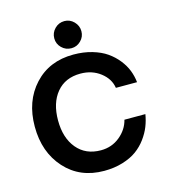

<svg xmlns="http://www.w3.org/2000/svg" viewBox="-108 -803 786 895"><g transform="rotate(-15 284.5 -355.5)"><path d="M285.2 -585.9Q257.8 -585.9 238.5 -605Q219.2 -624 219.2 -650.9Q219.2 -677.7 238.5 -697.3Q257.8 -716.8 285.2 -716.8Q311.5 -716.8 330.8 -697.3Q350.1 -677.7 350.1 -650.9Q350.1 -624 330.8 -605Q311.5 -585.9 285.2 -585.9ZM285.2 5.9Q168.5 5.9 96.7 -73.7Q24.9 -153.3 24.9 -276.9Q24.9 -399.4 96.7 -477.3Q168.5 -555.2 285.2 -555.2Q334 -555.2 375 -543.2Q416 -531.2 444.3 -511.5Q472.7 -491.7 493.7 -465.3Q514.6 -439 525.4 -411.1Q536.1 -383.3 539.1 -354H437Q430.2 -398.9 389.9 -429.9Q349.6 -460.9 293.9 -460.9Q220.2 -460.9 178.7 -410.9Q137.2 -360.8 137.2 -276.9Q137.2 -192.4 179.4 -141.6Q221.7 -90.8 294.9 -90.8Q347.7 -90.8 386.7 -122.8Q425.8 -154.8 437 -200.2H538.1Q533.2 -169.9 522.2 -142.1Q511.2 -114.3 491 -86.7Q470.7 -59.1 443.1 -39.1Q415.5 -19 374.8 -6.6Q334 5.9 285.2 5.9Z"/></g></svg>

Font: Oakes Grotesk Medium
Style: Regular
Weight: 500
Designer: Samuel Oakes
Foundry: Samuel Oakes
Version: Version 1.000;PS 001.000;hotconv 1.0.88;makeotf.lib2.5.64775